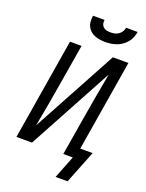

<svg xmlns="http://www.w3.org/2000/svg" viewBox="-199 -1049 998 1309"><g transform="rotate(20 300.0 -395.0)"><path d="M379 -815Q359 -815 339 -818Q319 -821 301.5 -828Q284 -835 269.5 -848Q255 -861 247 -878Q239 -895 238 -915Q237 -935 240 -955H324Q321 -941 324.5 -927Q328 -913 338 -904Q348 -895 362 -892Q376 -889 391 -889Q406 -889 420.5 -892Q435 -895 448 -904Q461 -913 469.5 -926.5Q478 -940 480 -955H564Q560 -934 552.5 -914.5Q545 -895 531 -878Q517 -861 498.5 -848Q480 -835 460 -828Q440 -821 419.5 -818Q399 -815 379 -815ZM463 165H376L441 0H372L421 -294Q434 -374 448.5 -454.5Q463 -535 478 -615L145 0H32L153 -735H237L188 -441Q175 -361 160.5 -280.5Q146 -200 131 -120L464 -735H577L468 -74H558Z"/></g></svg>

Font: Iosevka Curly Extended
Style: Italic
Weight: 400
Width: 7
Italic angle: -9°
Monospace: yes
Designer: Belleve Invis
Foundry: Belleve Invis
Version: Version 11.1.0; ttfautohint (v1.8.3)